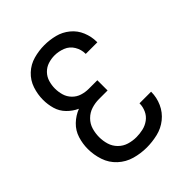

<svg xmlns="http://www.w3.org/2000/svg" viewBox="-209 -865 995 995"><g transform="rotate(-45 288.0 -367.5)"><path d="M286 8Q326 8 366.5 -1.5Q407 -11 439.5 -37Q472 -63 489 -101Q506 -139 506 -180V-181H421V-180Q421 -156 410.5 -132.5Q400 -109 379.5 -94Q359 -79 334.5 -73.5Q310 -68 286 -68Q258 -68 231.5 -76Q205 -84 185 -104Q165 -124 157 -150.5Q149 -177 149 -205Q149 -233 157 -260Q165 -287 185.5 -307.5Q206 -328 233 -336.5Q260 -345 288 -345H351V-420H288Q263 -420 239 -427.5Q215 -435 197 -453.5Q179 -472 172 -496Q165 -520 165 -545Q165 -569 172 -593Q179 -617 196.5 -635Q214 -653 237.5 -660.5Q261 -668 285 -668Q315 -668 344 -656.5Q373 -645 389 -618Q405 -591 405 -561V-559H490V-563Q490 -601 475 -637.5Q460 -674 429.5 -699Q399 -724 361.5 -733.5Q324 -743 285 -743Q245 -743 205.5 -732Q166 -721 136 -693Q106 -665 93 -626Q80 -587 80 -547Q80 -513 89.5 -480Q99 -447 123.5 -422Q148 -397 179 -383Q143 -369 115 -342Q87 -315 75.5 -278Q64 -241 64 -203Q64 -160 78 -118Q92 -76 124.5 -46Q157 -16 199.5 -4Q242 8 286 8Z"/></g></svg>

Font: Iosevka Sparkle
Style: Regular
Weight: 400
Designer: Belleve Invis
Foundry: Belleve Invis
Version: Version 4.5.0; ttfautohint (v1.8.3)